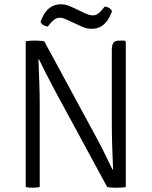

<svg xmlns="http://www.w3.org/2000/svg" viewBox="-20 -876 710 899"><path d="M232.5 -460.5Q213 -496.5 196.2 -530Q179.5 -563.5 163 -597.5H160Q161.5 -553 163.8 -496.2Q166 -439.5 166 -388V0Q146.5 3 132.5 3Q118 3 100.5 0V-683Q109 -684.5 121 -685.2Q133 -686 142.5 -686Q153.5 -686 165.8 -685.2Q178 -684.5 187 -683L436.5 -222.5Q456 -186.5 473 -151Q490 -115.5 506.5 -82.5H509.5Q507 -136 505.2 -194.8Q503.5 -253.5 503.5 -305.5V-640Q503.5 -662.5 509.8 -674.2Q516 -686 539.5 -686H563L569 -681V0Q551.5 3 526 3Q499.5 3 482 0ZM293 -784Q283 -788.5 275.5 -790.8Q268 -793 259 -793Q247 -793 236 -785.2Q225 -777.5 217 -768L204 -752Q193 -752.5 183 -758.8Q173 -765 169.5 -773.5L175.5 -788Q204 -856 265 -856Q281.5 -856 295 -851.5Q308.5 -847 318.5 -842L377 -814.5Q399.5 -804 415 -804Q427 -804 437.8 -811.2Q448.5 -818.5 457 -829L470 -845Q481.5 -844.5 491.2 -838.5Q501 -832.5 504.5 -823.5L498.5 -809Q470 -741 409 -741Q392.5 -741 379 -745.5Q365.5 -750 355.5 -755Z"/></svg>

Font: Signika Negative SC Light
Style: Regular
Weight: 300
Designer: Anna Giedryś
Foundry: Anna Giedryś
Version: Version 2.000; ttfautohint (v1.8.3) -l 8 -r 50 -G 200 -x 9 -